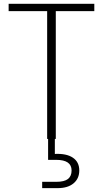

<svg xmlns="http://www.w3.org/2000/svg" viewBox="-20 -722 535 998"><path d="M24.9 -664.1V-702.1H470.2V-664.1H270V0H265.1V78.1Q325.7 75.2 358.9 97.7Q392.1 120.1 392.1 164.1Q392.1 206.1 362.3 231Q332.5 255.9 279.8 255.9H199.2V223.1H272Q314.5 223.1 333.3 208.3Q352.1 193.4 352.1 164.1Q352.1 108.9 272 108.9H230V0H225.1V-664.1Z"/></svg>

Font: SVN-Poppins ExtraLight
Style: Regular
Weight: 200
Designer: Ninad Kale (Devanagari), Jonny Pinhorn (Latin)
Foundry: Indian Type Foundry
Version: Version 3.002 2017